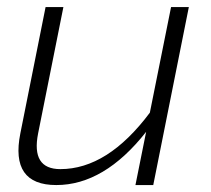

<svg xmlns="http://www.w3.org/2000/svg" viewBox="-20 -533 609 553"><path d="M523.9 -512.7 421.4 0H370.1L400.9 -153.3Q280.3 0 142.1 0Q8.8 0 38.6 -148.9L111.3 -512.7H162.6L89.8 -148.9Q69.3 -45.9 153.8 -45.9Q290 -45.9 411.6 -208.5L472.7 -512.7Z"/></svg>

Font: Sansation Light
Style: Light Italic
Weight: 300
Designer: Bernd Montag
Version: Version 1.301